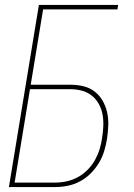

<svg xmlns="http://www.w3.org/2000/svg" viewBox="-20 -755 540 775"><path d="M16 0 137 -735H457L454 -717H154L104 -413H264Q291 -413 316.5 -407Q342 -401 362 -385.5Q382 -370 394.5 -348Q407 -326 412.5 -301Q418 -276 417 -249Q416 -222 412 -195Q408 -170 400.5 -145Q393 -120 379 -97Q365 -74 345.5 -54.5Q326 -35 302 -22.5Q278 -10 253 -5Q228 0 203 0ZM39 -18H203Q226 -18 249 -23Q272 -28 293.5 -39.5Q315 -51 333 -69Q351 -87 363 -108.5Q375 -130 382 -152.5Q389 -175 392 -198Q396 -222 397 -246Q398 -270 394 -292.5Q390 -315 379 -335Q368 -355 350.5 -369Q333 -383 310.5 -389Q288 -395 264 -395H101Z"/></svg>

Font: Iosevka Term Curly Th Obl
Style: Regular
Weight: 100
Italic angle: -9°
Designer: Belleve Invis
Foundry: Belleve Invis
Version: Version 32.3.0